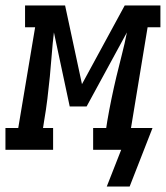

<svg xmlns="http://www.w3.org/2000/svg" viewBox="-67 -550 609 705"><path d="M409 135H325L378 0H275V-80H323L327 -106Q334 -147 342.5 -188Q351 -229 360.5 -269Q370 -309 380.5 -349.5Q391 -390 399 -431L251 -159H189L131 -431Q126 -390 123 -349.5Q120 -309 116 -268.5Q112 -228 107 -187Q102 -146 95 -106L91 -80H128V0H-47V-80H0L62 -450H25V-530H172L234 -241L391 -530H522V-450H475L414 -80H493Z"/></svg>

Font: Iosevka Curly Slab MdObl
Style: Regular
Weight: 500
Italic angle: -9°
Monospace: yes
Designer: Belleve Invis
Foundry: Belleve Invis
Version: Version 11.0.0; ttfautohint (v1.8.3)